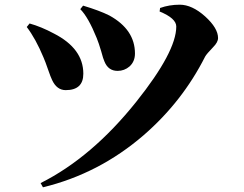

<svg xmlns="http://www.w3.org/2000/svg" viewBox="-20 -748 1040 818"><path d="M322 -709 334 -724Q404 -703 446 -682Q555 -622 555 -520Q555 -486 532 -465Q510 -446 481 -446Q441 -446 425 -486Q420 -496 411 -530Q401 -564 392 -586Q356 -675 322 -709ZM592 -172Q402 -8 163 50L153 32Q372 -78 561 -315Q731 -528 731 -635Q731 -670 660 -699L662 -714Q701 -728 746 -728Q798 -728 854 -678Q909 -628 909 -586Q909 -568 888 -547Q860 -518 854 -507Q757 -315 592 -172ZM94 -633 106 -648Q156 -634 210 -605Q335 -541 335 -434Q335 -364 260 -364Q222 -364 202 -407Q196 -419 185 -451Q173 -486 165 -504Q132 -583 94 -633Z"/></svg>

Font: Source Han Serif CN Heavy
Style: Regular
Weight: 900
Designer: Ryoko NISHIZUKA  (kana & ideographs); Frank Grießhammer (Latin, Greek & Cyrillic); Wenlong ZHANG  (bopomofo); Sandoll Co
Foundry: Adobe Systems Incorporated
Version: Version 1.000;PS 1;hotconv 16.6.53;makeotf.lib2.5.65590